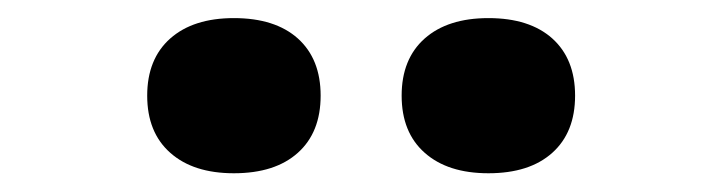

<svg xmlns="http://www.w3.org/2000/svg" viewBox="-20 -888 790 210"><path d="M235.8 -698.5Q191.4 -698.5 166.2 -720.9Q141 -743.2 141 -783.4Q141 -823.5 166.2 -845.9Q191.4 -868.2 235.8 -868.2Q280.9 -868.2 305.8 -845.9Q330.7 -823.5 330.7 -783.4Q330.7 -743.2 305.8 -720.9Q280.9 -698.5 235.8 -698.5ZM514.2 -698.5Q469.7 -698.5 444.5 -720.9Q419.3 -743.2 419.3 -783.4Q419.3 -823.5 444.5 -845.9Q469.7 -868.2 514.2 -868.2Q559.2 -868.2 584.1 -845.9Q609 -823.5 609 -783.4Q609 -743.2 584.1 -720.9Q559.2 -698.5 514.2 -698.5Z"/></svg>

Font: Martian Mono SemiExpanded
Style: Regular
Weight: 400
Width: 6
Monospace: yes
Designer: Roman Shamin
Foundry: Evil Martians
Version: Version 1.000